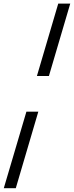

<svg xmlns="http://www.w3.org/2000/svg" viewBox="-72 -760 400 1040"><path d="M193 -348.5H128L243.5 -740.5H308.5ZM-51.5 259.5 71 -155H135.5L13.5 259.5Z"/></svg>

Font: Newsreader 16pt 16pt SemiBold
Style: Italic
Weight: 600
Italic angle: -17°
Version: Version 1.003